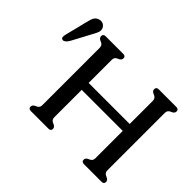

<svg xmlns="http://www.w3.org/2000/svg" viewBox="-150 -981 1245 1245"><g transform="rotate(45 473.0 -358.5)"><path d="M378.9 -596.7V-384.3H755.4V-596.7Q755.4 -621.1 731.7 -629.6Q708 -638.2 708 -656.2Q708 -676.3 730 -676.3H891.1Q913.1 -676.3 913.1 -656.2Q913.1 -638.2 889.4 -629.6Q865.7 -621.1 865.7 -596.7V-69.3Q865.7 -44.9 889.4 -36.4Q913.1 -27.8 913.1 -9.8Q913.1 9.8 891.1 9.8H730Q708 9.8 708 -9.8Q708 -27.8 731.7 -36.4Q755.4 -44.9 755.4 -69.3V-320.8H378.9V-69.3Q378.9 -44.9 402.6 -36.4Q426.3 -27.8 426.3 -9.8Q426.3 9.8 404.3 9.8H243.2Q221.2 9.8 221.2 -9.8Q221.2 -27.8 244.9 -36.4Q268.6 -44.9 268.6 -69.3V-596.7Q268.6 -621.1 244.9 -629.6Q221.2 -638.2 221.2 -656.2Q221.2 -676.3 243.7 -676.3H404.3Q426.3 -676.3 426.3 -656.2Q426.3 -638.2 402.6 -629.6Q378.9 -621.1 378.9 -596.7ZM104 -497.1Q88.9 -469.7 74.7 -464.4Q71.3 -461.9 65.9 -461.9Q49.3 -461.9 49.3 -480Q49.3 -488.8 53.2 -504.9L73.2 -584Q77.1 -600.1 87.6 -643.6Q98.1 -687 105.5 -699.7Q118.7 -721.7 146 -725.6H151.9Q176.3 -725.6 189.9 -702.1Q194.8 -692.9 194.8 -682.6Q194.8 -677.7 193.8 -671.4Q189.5 -657.2 183.6 -646Z"/></g></svg>

Font: Caudex
Style: Bold
Weight: 700
Version: Version 1.01